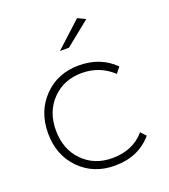

<svg xmlns="http://www.w3.org/2000/svg" viewBox="-136 -842 831 942"><g transform="rotate(-20 279.5 -371.0)"><path d="M375 -743 416 -723 288 -620H241ZM303 -522Q416 -522 489 -449L465 -419Q397 -482 304 -482Q210 -482 149.5 -420Q89 -358 89 -261Q89 -162 149.5 -100Q210 -38 304 -38Q412 -38 474 -111L499 -84Q427 1 303 1Q192 1 120 -72.5Q48 -146 48 -260Q48 -374 120 -448Q192 -522 303 -522Z"/></g></svg>

Font: Montserrat Ultra Light
Style: Regular
Weight: 200
Designer: Julieta Ulanovsky
Foundry: Julieta Ulanovsky
Version: Version 3.100;PS 003.100;hotconv 1.0.88;makeotf.lib2.5.64775